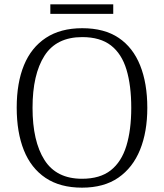

<svg xmlns="http://www.w3.org/2000/svg" viewBox="-20 -855 757 885"><path d="M358 10Q257 10 190 -35Q123 -80 90 -162.5Q57 -245 57 -359Q57 -473 90.5 -554.5Q124 -636 191.5 -680.5Q259 -725 359 -725Q461 -725 527 -680.5Q593 -636 626 -553.5Q659 -471 659 -358Q659 -247 625.5 -164.5Q592 -82 525.5 -36Q459 10 358 10ZM358 -31Q441 -31 490.5 -70Q540 -109 562.5 -182.5Q585 -256 585 -358Q585 -461 563 -534Q541 -607 491.5 -645.5Q442 -684 359 -684Q240 -684 185 -598Q130 -512 130 -358Q130 -204 185 -117.5Q240 -31 358 -31ZM212 -791V-835H502V-791Z"/></svg>

Font: Noto Serif Kannada Light
Style: Regular
Weight: 300
Version: Version 2.003